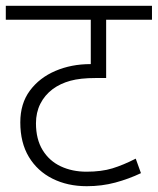

<svg xmlns="http://www.w3.org/2000/svg" viewBox="-20 -642 544 662"><path d="M504 -574H346V-373H310Q257 -373 222.5 -363.5Q188 -354 162 -335Q134 -314 119 -284Q104 -254 104 -217Q104 -162 127 -124.5Q150 -87 189.5 -68.5Q229 -50 278 -50Q330 -50 367.5 -61.5Q405 -73 448 -95L466 -45Q424 -25 377.5 -12.5Q331 0 279 0Q213 0 161 -26Q109 -52 79.5 -101Q50 -150 50 -220Q50 -285 83 -329.5Q116 -374 171 -397.5Q226 -421 292 -421H296L293 -418V-574H0V-622H504Z"/></svg>

Font: Noto Sans Devanagari Light
Style: Regular
Weight: 300
Version: Version 2.003